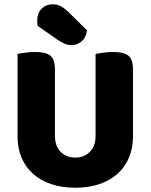

<svg xmlns="http://www.w3.org/2000/svg" viewBox="-20 -860 704 898"><path d="M332 18Q269 18 219 1Q169 -16 134 -47.5Q99 -79 80.5 -123.5Q62 -168 62 -222V-608Q74 -610 97 -613.5Q120 -617 143 -617Q193 -617 215 -600Q237 -583 237 -534V-225Q237 -177 263.5 -150Q290 -123 332 -123Q374 -123 400.5 -150Q427 -177 427 -225V-608Q439 -610 462 -613.5Q485 -617 508 -617Q558 -617 580 -600Q602 -583 602 -534V-222Q602 -168 583.5 -123.5Q565 -79 530 -47.5Q495 -16 445 1Q395 18 332 18ZM156 -739Q155 -743 154.5 -750.5Q154 -758 154 -762Q154 -799 175 -819.5Q196 -840 227 -840Q247 -840 264 -831Q281 -822 301 -803L387 -718Q382 -683 361 -666Q340 -649 316 -649Q295 -649 280 -656.5Q265 -664 248 -675Z"/></svg>

Font: Baloo Paaji 2 ExtraBold
Style: Regular
Weight: 800
Designer: Shuchita Grover, Noopur Datye and Ek Type
Foundry: Ek Type
Version: Version 1.640;hotconv 1.0.111;makeotfexe 2.5.65597; ttfautoh